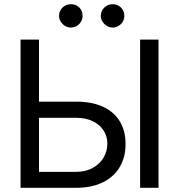

<svg xmlns="http://www.w3.org/2000/svg" viewBox="-20 -896 832 916"><path d="M579.1 -209Q579.1 -147 551.8 -99.9Q524.4 -52.7 471.2 -26.4Q418 0 342.8 0H78.1V-707H166V-411.1H342.8Q418.5 -411.1 471.4 -386.7Q524.4 -362.3 551.8 -316.7Q579.1 -271 579.1 -209ZM342.8 -76.2Q389.2 -76.2 423.1 -95.2Q457 -114.3 474.6 -145Q492.2 -175.8 492.2 -210.9Q492.2 -244.6 474.6 -272.7Q457 -300.8 423.3 -317.4Q389.6 -334 342.8 -334H166V-76.2ZM736.3 0H648.4V-707H736.3ZM261.7 -820.3Q261.7 -843.8 278.3 -859.9Q294.9 -876 317.4 -876Q342.3 -876 358.2 -860.4Q374 -844.7 374 -820.3Q374 -797.9 357.9 -781.2Q341.8 -764.6 317.4 -764.6Q303.2 -764.6 290.3 -772.5Q277.3 -780.3 269.5 -793.2Q261.7 -806.2 261.7 -820.3ZM460.9 -820.3Q460.9 -844.2 477.8 -860.1Q494.6 -876 517.6 -876Q541 -876 557.1 -860.1Q573.2 -844.2 573.2 -820.3Q573.2 -805.7 565.9 -793Q558.6 -780.3 545.7 -772.5Q532.7 -764.6 517.6 -764.6Q502.9 -764.6 489.7 -772.5Q476.6 -780.3 468.8 -793.2Q460.9 -806.2 460.9 -820.3Z"/></svg>

Font: Pretendard
Style: Regular
Weight: 400
Designer: Base glyphs from Inter by Rasmus Andersson; Hangeul glyphs from Noto Sans CJK(Source Han Sans) by Jang Soo-young and Kan
Foundry: Kil Hyung-jin
Version: Version 1.309